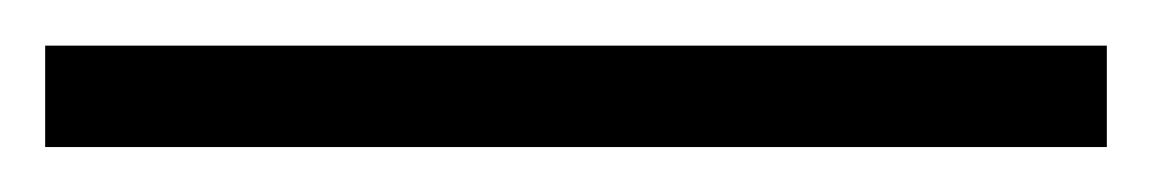

<svg xmlns="http://www.w3.org/2000/svg" viewBox="-20 21 510 85"><path d="M0 86.1V41.2H470V86.1Z"/></svg>

Font: Literata 72pt Black
Style: Regular
Weight: 900
Designer: Latin by Veronika Burian and Jose Scaglione. Greek by Irene Vlachou. Cyrillic by Vera Evstafieva.
Foundry: TypeTogether
Version: Version 3.002